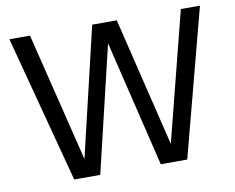

<svg xmlns="http://www.w3.org/2000/svg" viewBox="-77 -800 1102 900"><g transform="rotate(-10 474.5 -350.0)"><path d="M206 0 21 -700H119L270 -86L415 -700H532L681 -86L837 -700H928L744 0H618L473 -601L330 0Z"/></g></svg>

Font: Hedvig Letters Sans
Style: Regular
Weight: 400
Designer: Alexander Örn & Tor Weibull
Foundry: Kanon Foundry
Version: Version 1.000; ttfautohint (v1.8.4.7-5d5b)